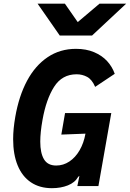

<svg xmlns="http://www.w3.org/2000/svg" viewBox="-20 -998 697 1030"><path d="M50.5 -251.5Q50.5 -305.5 62 -371.5Q81.5 -483 125.2 -564.8Q169 -646.5 235.5 -691.2Q302 -736 387.5 -736Q442.5 -736 485 -718Q527.5 -700 555 -669.8Q582.5 -639.5 595.5 -602L490.5 -532Q473.5 -571.5 447.5 -585.5Q421.5 -599.5 391 -599.5Q313 -599.5 270.2 -532.2Q227.5 -465 208 -354.5Q196 -287.5 196 -238Q196 -177 216 -143.5Q236 -110 281.5 -110Q319.5 -110 352 -131.5Q384.5 -153 407 -191.8Q429.5 -230.5 438.5 -281L309 -276L329 -391.5H577L508 0H395L406 -54.5L399.5 -49.5Q382 -18.5 344 -3.5Q306 11.5 258.5 11.5Q192.5 11.5 145.8 -20Q99 -51.5 74.8 -110.5Q50.5 -169.5 50.5 -251.5ZM181.5 -978.5H328L397 -879.5L514 -978.5H657L474 -807.5H300.5Z"/></svg>

Font: JuliaMono ExtraBold
Style: Italic
Weight: 800
Italic angle: -9°
Monospace: yes
Designer: cormullion
Foundry: corm
Version: Version 0.057; ttfautohint (v1.8.4)